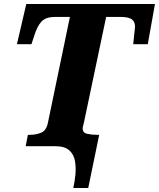

<svg xmlns="http://www.w3.org/2000/svg" viewBox="-20 -734 798 964"><path d="M348 210Q355 180 358.5 144Q362 108 356.5 75Q351 42 328 21Q305 0 258 0H109L120 -57H130Q160 -57 186 -67.5Q212 -78 220 -115L331 -649H257Q210 -649 188.5 -626Q167 -603 152 -555L138 -512H65L112 -714H758L722 -512H649Q649 -516 650.5 -528.5Q652 -541 653.5 -557Q655 -573 656.5 -585.5Q658 -598 658 -600Q658 -626 641 -637.5Q624 -649 586 -649H513L401 -117Q399 -109 397 -101.5Q395 -94 395 -89Q395 -67 418 -62Q441 -57 470 -57H478L423 210Z"/></svg>

Font: Noto Serif ExtraBold
Style: Italic
Weight: 800
Italic angle: -12°
Designer: Monotype Design Team
Foundry: Monotype Imaging Inc.
Version: Version 2.013